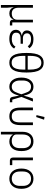

<svg xmlns="http://www.w3.org/2000/svg" viewBox="1612 -2423 1011 4275"><g transform="rotate(90 2117.5 -285.5)"><path d="M91.8 200.2V-513.2H151.9V-193.8Q151.9 -118.2 185.3 -80.1Q218.8 -42 282.2 -42Q318.4 -42 348.6 -54Q378.9 -65.9 398.9 -92Q418.9 -118.2 418.9 -154.8V-513.2H479V-53.2H546.9V0H484.9Q453.1 0 436 -17.3Q418.9 -34.7 418.9 -64V-81.1H415Q379.4 12.2 277.8 12.2Q227.5 12.2 192.9 -12.2Q158.2 -36.6 143.1 -82H139.2L151.9 58.1V200.2Z M843.8 12.2Q746.1 12.2 694.8 -26.6Q643.6 -65.4 643.6 -133.8Q643.6 -186.5 675.5 -219.5Q707.5 -252.4 767.6 -263.2V-267.1Q715.3 -276.4 686.5 -304.9Q657.7 -333.5 657.7 -380.9Q657.7 -446.3 710 -485.6Q762.2 -524.9 852.5 -524.9Q994.1 -524.9 1053.7 -433.1L1009.8 -397.9Q962.4 -471.2 852.5 -471.2Q788.1 -471.2 755.4 -447.8Q722.7 -424.3 722.7 -388.2V-376Q722.7 -338.9 752.4 -314.5Q782.2 -290 831.5 -290H953.6V-238.8H831.5Q772.5 -238.8 740.5 -214.8Q708.5 -190.9 708.5 -147.9V-132.8Q708.5 -89.8 744.4 -65.9Q780.3 -42 846.7 -42Q971.2 -42 1017.6 -125L1060.5 -94.2Q999.5 12.2 843.8 12.2Z M1376.5 12.2Q1323.2 12.2 1284.2 -7.1Q1245.1 -26.4 1216.3 -70.1Q1187.5 -113.8 1173.1 -188.7Q1158.7 -263.7 1158.7 -370.1Q1158.7 -476.6 1173.1 -551.3Q1187.5 -626 1216.3 -669.7Q1245.1 -713.4 1284.2 -732.7Q1323.2 -752 1376.5 -752Q1429.2 -752 1468.3 -732.7Q1507.3 -713.4 1536.4 -669.7Q1565.4 -626 1580.1 -551.3Q1594.7 -476.6 1594.7 -370.1Q1594.7 -263.7 1580.1 -188.7Q1565.4 -113.8 1536.4 -70.1Q1507.3 -26.4 1468.3 -7.1Q1429.2 12.2 1376.5 12.2ZM1223.6 -397H1529.8V-442.9Q1529.8 -535.2 1511 -593.3Q1492.2 -651.4 1459.2 -675.8Q1426.3 -700.2 1376.5 -700.2Q1300.8 -700.2 1262.2 -640.1Q1223.6 -580.1 1223.6 -442.9ZM1376.5 -40Q1426.3 -40 1459.2 -64.5Q1492.2 -88.9 1511 -146.7Q1529.8 -204.6 1529.8 -296.9V-344.2H1223.6V-296.9Q1223.6 -204.1 1241.9 -146.5Q1260.3 -88.9 1293.2 -64.5Q1326.2 -40 1376.5 -40Z M1908.2 12.2Q1817.9 12.2 1762.7 -59.8Q1707.5 -131.8 1707.5 -255.9Q1707.5 -380.4 1762.7 -452.6Q1817.9 -524.9 1908.2 -524.9Q1988.8 -524.9 2037.1 -475.3Q2085.4 -425.8 2107.4 -314H2111.3L2138.2 -411.1L2174.3 -513.2H2240.2L2138.2 -258.8L2199.2 -53.2H2257.3V0H2207.5Q2175.3 0 2158.4 -15.1Q2141.6 -30.3 2135.3 -66.9L2110.4 -198.2H2106.4Q2080.1 -86.9 2033.4 -37.4Q1986.8 12.2 1908.2 12.2ZM1908.2 -42Q1961.9 -42 1993.9 -72.8Q2025.9 -103.5 2054.2 -184.1L2079.1 -255.9L2053.2 -333Q2028.3 -411.6 1995.4 -441.4Q1962.4 -471.2 1908.2 -471.2Q1850.1 -471.2 1811.3 -422.4Q1772.5 -373.5 1772.5 -288.1V-224.1Q1772.5 -139.2 1811.3 -90.6Q1850.1 -42 1908.2 -42Z M2585.9 -585.9 2543 -592.8 2585 -771 2645 -761.2ZM2569.8 12.2Q2470.7 12.2 2422.9 -48.3Q2375 -108.9 2375 -240.2V-513.2H2435.1V-228Q2435.1 -129.4 2467.3 -85.7Q2499.5 -42 2569.8 -42Q2641.1 -42 2673.1 -85.4Q2705.1 -128.9 2705.1 -228V-513.2H2766.1V-240.2Q2766.1 -108.9 2718 -48.3Q2669.9 12.2 2569.8 12.2Z M2914.6 200.2V-282.2Q2914.6 -392.6 2970.7 -458.7Q3026.9 -524.9 3130.4 -524.9Q3232.9 -524.9 3288.3 -455.6Q3343.8 -386.2 3343.8 -258.8Q3343.8 -129.4 3287.4 -58.6Q3231 12.2 3131.3 12.2Q3077.6 12.2 3037.8 -9Q2998 -30.3 2978.5 -64.9H2974.6V200.2ZM3118.7 -42Q3196.8 -42 3237.8 -89.4Q3278.8 -136.7 3278.8 -224.1V-289.1Q3278.8 -374.5 3239 -422.4Q3199.2 -470.2 3126.5 -470.2Q3054.2 -470.2 3014.4 -421.9Q2974.6 -373.5 2974.6 -285.2V-139.2Q2974.6 -96.2 3017.1 -69.1Q3059.6 -42 3118.7 -42Z M3554.7 0Q3522.9 0 3505.6 -17.8Q3488.3 -35.6 3488.3 -65.9V-513.2H3548.3V-53.2H3656.2V0Z M3732.9 -255.9Q3732.9 -380.9 3794.4 -452.9Q3856 -524.9 3959 -524.9Q4062 -524.9 4123 -452.9Q4184.1 -380.9 4184.1 -255.9Q4184.1 -131.3 4123 -59.6Q4062 12.2 3959 12.2Q3856 12.2 3794.4 -59.6Q3732.9 -131.3 3732.9 -255.9ZM3959 -42Q4033.2 -42 4076.2 -89.4Q4119.1 -136.7 4119.1 -224.1V-289.1Q4119.1 -376.5 4076.2 -423.8Q4033.2 -471.2 3959 -471.2Q3884.3 -471.2 3841.3 -423.8Q3798.3 -376.5 3798.3 -289.1V-224.1Q3798.3 -136.7 3841.3 -89.4Q3884.3 -42 3959 -42Z"/></g></svg>

Font: Anuphan Light
Style: Regular
Weight: 300
Designer: Mike Abbink, Paul van der Laan, Pieter van Rosmalen, Mint Tantisuwanna
Foundry: Bold Monday; Cadson Demak
Version: Version 3.002;hotconv 1.0.109;makeotfexe 2.5.65596